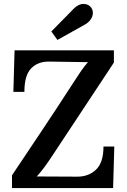

<svg xmlns="http://www.w3.org/2000/svg" viewBox="-20 -956 646 976"><path d="M41 0V-65Q110 -168 188.5 -285.5Q267 -403 359 -545Q376 -572 392 -595Q408 -618 427 -640L228 -643Q171 -643 137.5 -607.5Q104 -572 104 -489H48L54 -700H559V-638L247 -166Q226 -134 207 -108Q188 -82 167 -59L370 -58Q429 -57 467.5 -93Q506 -129 506 -211H561L555 0ZM272 -753 241 -796 357 -914Q381 -937 406 -936Q431 -935 444 -917Q457 -898 449.5 -874Q442 -850 415 -833Z"/></svg>

Font: Lora SemiBold
Style: Regular
Weight: 600
Designer: Olga Karpushina, Alexei Vanyashin (Cyrillic)
Foundry: Cyreal
Version: Version 3.011; ttfautohint (v1.8.4.7-5d5b)